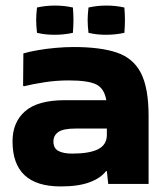

<svg xmlns="http://www.w3.org/2000/svg" viewBox="-20 -670 599 690"><path d="M245 -501Q341 -501 400 -481Q459 -461 486.5 -407.5Q514 -354 514 -253V-9H369L364 -55H361Q342 -30 302 -15Q262 0 198 0Q25 0 25 -162Q25 -231 70.5 -270.5Q116 -310 214 -310H362Q355 -352 326 -366.5Q297 -381 227 -381Q183 -381 140.5 -374.5Q98 -368 66 -360L63 -362L64 -478Q84 -484 115 -489.5Q146 -495 180.5 -498Q215 -501 245 -501ZM239 -118Q301 -118 332 -133.5Q363 -149 364 -183V-208H251Q207 -208 189.5 -195.5Q172 -183 172 -162Q172 -137 190 -127.5Q208 -118 239 -118ZM427 -643Q428 -630 428.5 -619Q429 -608 429 -598Q429 -588 428.5 -577Q428 -566 427 -552Q395 -545 361 -545Q346 -545 330.5 -546.5Q315 -548 298 -552Q295 -578 295 -598Q295 -616 298 -643Q329 -650 363 -650Q396 -650 427 -643ZM242 -643Q243 -630 243.5 -619Q244 -608 244 -598Q244 -588 243.5 -577Q243 -566 242 -552Q210 -545 176 -545Q161 -545 145.5 -546.5Q130 -548 113 -552Q110 -578 110 -598Q110 -616 113 -643Q144 -650 178 -650Q211 -650 242 -643Z"/></svg>

Font: Bakbak One
Style: Regular
Weight: 400
Designer: Saumya Kishore and Sanchit Sawaria
Foundry: A Good Feeling
Version: Version 1.003; ttfautohint (v1.8.3)